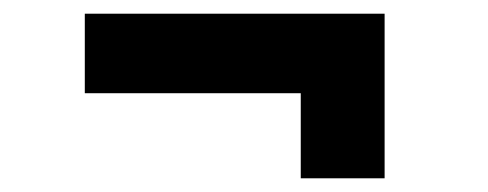

<svg xmlns="http://www.w3.org/2000/svg" viewBox="-20 -402 719 283"><path d="M423.3 -264.6H105V-381.8H546.9V-139.2H423.3Z"/></svg>

Font: Inter RS Variable
Style: Regular
Weight: 400
Designer: Rasmus Andersson (customised by Maria Ramos and Noel Pretorius)
Foundry: rsms
Version: Version 3.001;Glyphs 3.2.3 (3260)